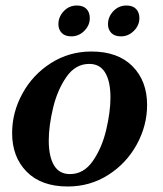

<svg xmlns="http://www.w3.org/2000/svg" viewBox="-20 -667 593 697"><path d="M24 -184Q24 -259 61.5 -327.5Q99 -396 165 -438Q231 -480 312 -480Q408 -480 461 -426.5Q514 -373 514 -286Q514 -211 476.5 -142.5Q439 -74 373 -32Q307 10 226 10Q130 10 77 -43.5Q24 -97 24 -184ZM381 -313Q381 -371 362 -403Q343 -435 304 -435Q254 -435 221 -387.5Q188 -340 172.5 -274.5Q157 -209 157 -157Q157 -99 176 -67Q195 -35 234 -35Q284 -35 317 -82.5Q350 -130 365.5 -195.5Q381 -261 381 -313ZM192 -579Q192 -606 211.5 -626.5Q231 -647 259 -647Q282 -647 294 -634.5Q306 -622 306 -601Q306 -575 286 -555Q266 -535 239 -535Q216 -535 204 -547.5Q192 -560 192 -579ZM372 -579Q372 -606 391.5 -626.5Q411 -647 439 -647Q462 -647 474 -634.5Q486 -622 486 -601Q486 -575 466 -555Q446 -535 419 -535Q396 -535 384 -547.5Q372 -560 372 -579Z"/></svg>

Font: Philosopher
Style: Bold Italic
Weight: 700
Italic angle: -10°
Designer: Jovanny Lemonad
Foundry: Jovanny Lemonad
Version: Version 2.000